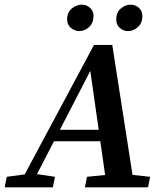

<svg xmlns="http://www.w3.org/2000/svg" viewBox="-46 -801 695 821"><path d="M-26 0 -17 -45 79 -58H102L189 -45L180 0ZM30 0 356 -609H434L529 0H411L337 -520L363 -542L83 0ZM170 -197 188 -246H439L438 -197ZM317 0 326 -45 454 -58H477L596 -45L587 0ZM293 -668Q274 -668 257.5 -681.5Q241 -695 241 -718Q241 -748 261 -764.5Q281 -781 303 -781Q325 -781 339.5 -767Q354 -753 354 -733Q354 -703 335 -685.5Q316 -668 293 -668ZM501 -668Q482 -668 466.5 -681.5Q451 -695 451 -718Q451 -748 470.5 -764.5Q490 -781 512 -781Q534 -781 548.5 -767Q563 -753 563 -733Q563 -703 544 -685.5Q525 -668 501 -668Z"/></svg>

Font: Lisu Bosa Black
Style: Italic
Weight: 900
Italic angle: -19°
Designer: David Morse, Annie Olsen, Victor Gaultney, Frank Grießhammer (Latin)
Foundry: SIL International
Version: Version 2.000